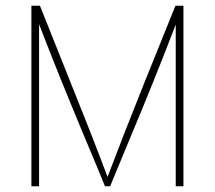

<svg xmlns="http://www.w3.org/2000/svg" viewBox="-20 -653 753 673"><path d="M117 -568V0H90V-633H120Q164 -523 223 -375Q297 -192 357 -33Q414 -184 490 -373Q550 -521 595 -633H623V0H596V-567Q525 -381 431 -157Q394 -68 366 0H348Q325 -57 285 -152L277 -171Q185 -391 117 -568Z"/></svg>

Font: Tajawal ExtraLight
Style: Regular
Weight: 275
Designer: Boutros Fonts
Foundry: Created by Boutros International 2017
Version: Version 1.700